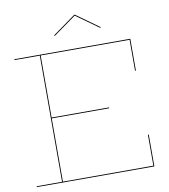

<svg xmlns="http://www.w3.org/2000/svg" viewBox="-99 -1028 976 1112"><g transform="rotate(-10 388.5 -472.5)"><path d="M718 -187V0H27V-5H176V-747H27V-752H709V-565H704V-747H181V-382H519V-377H181V-5H713V-187ZM552 -848 549 -844 415 -940 281 -844 278 -848 413 -945H417Z"/></g></svg>

Font: Hepta Slab Hairline
Style: Regular
Weight: 400
Designer: Michael LaGattuta
Foundry: Michael LaGattuta
Version: Version 1.100; ttfautohint (v1.8) -l 8 -r 50 -G 200 -x 14 -D